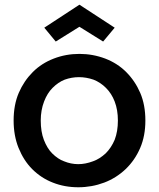

<svg xmlns="http://www.w3.org/2000/svg" viewBox="-20 -790 678 819"><path d="M600.1 -275.9Q600.1 -210.4 578.1 -159.2Q555.7 -106.9 516.1 -68.8Q476.1 -30.8 424.8 -11.2Q371.6 8.8 314 8.8Q255.4 8.8 205.1 -11.2Q155.8 -30.3 117.2 -68.8Q81.1 -105 59.1 -159.2Q38.1 -211.4 38.1 -275.9Q38.1 -342.8 60.1 -394Q82 -444.8 120.1 -482.9Q157.2 -520 209 -540Q260.7 -560.1 318.8 -560.1Q376 -560.1 429.2 -540Q481 -520 518.1 -482.9Q556.2 -444.8 578.1 -394Q600.1 -342.8 600.1 -275.9ZM153.8 -275.9Q153.8 -228.5 167 -193.8Q181.2 -157.2 202.1 -136.2Q227.1 -111.3 252.9 -102.1Q282.7 -89.8 314 -89.8Q344.2 -89.8 377 -102.1Q404.8 -111.8 431.2 -136.2Q454.6 -159.7 469.2 -193.8Q482.9 -229.5 482.9 -275.9Q482.9 -321.3 469.2 -356.9Q456.1 -391.1 432.1 -415Q408.7 -438.5 378.9 -450.2Q347.7 -460.9 316.9 -460.9Q285.6 -460.9 255.9 -450.2Q228.5 -439.5 204.1 -415Q181.6 -392.6 168 -356.9Q153.8 -319.8 153.8 -275.9ZM168.9 -671.9 318.8 -770 469.2 -671.9 419.9 -612.8 318.8 -675.8 217.8 -612.8Z"/></svg>

Font: PoppinsZ Medium
Style: Regular
Weight: 500
Designer: Ninad Kale (Devanagari), Jonny Pinhorn (Latin)
Foundry: Indian Type Foundry
Version: Version 3.002;FEAKit 1.0